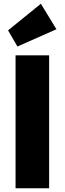

<svg xmlns="http://www.w3.org/2000/svg" viewBox="-20 -1004 345 1024"><path d="M63 0H242V-709H63ZM23 -842 73 -756 281 -848 198 -984Z"/></svg>

Font: MV Cash ExtraBold
Style: Regular
Weight: 800
Designer: Rodrigo Fuenzalida
Foundry: fragTYPE
Version: Version 1.100;Glyphs 3.1.2 (3151)